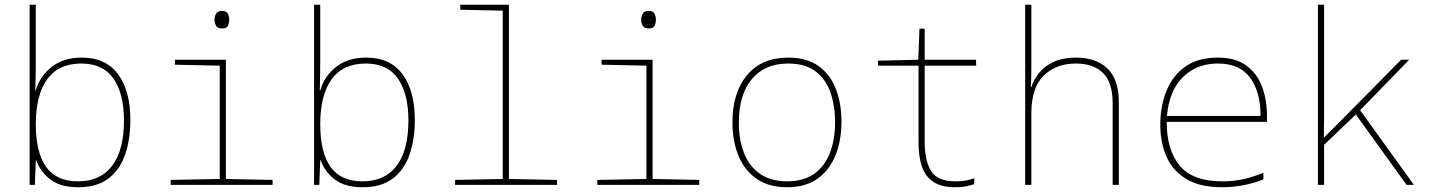

<svg xmlns="http://www.w3.org/2000/svg" viewBox="-20 -780 6040 810"><path d="M309 10Q236 10 193 -22.5Q150 -55 133 -104H131L127 0H105V-760H131V-525Q131 -500 130.5 -465Q130 -430 129 -398H131Q147 -457 197 -497Q247 -537 325 -537Q426 -537 478 -467Q530 -397 530 -273Q530 -193 508 -128.5Q486 -64 437.5 -27Q389 10 309 10ZM309 -15Q404 -15 453.5 -81Q503 -147 503 -272Q503 -384 459 -448Q415 -512 323 -512Q227 -512 179 -445.5Q131 -379 131 -256Q131 -137 174.5 -76Q218 -15 309 -15Z M917 -660Q898 -660 891.5 -671Q885 -682 885 -697Q885 -711 891.5 -722.5Q898 -734 917 -734Q935 -734 941 -722.5Q947 -711 947 -697Q947 -684 942 -672Q937 -660 917 -660ZM700 0V-21L907 -25V-503L718 -507V-528H933V-25L1130 -21V0Z M1509 10Q1436 10 1393 -22.5Q1350 -55 1333 -104H1331L1327 0H1305V-760H1331V-525Q1331 -500 1330.5 -465Q1330 -430 1329 -398H1331Q1347 -457 1397 -497Q1447 -537 1525 -537Q1626 -537 1678 -467Q1730 -397 1730 -273Q1730 -193 1708 -128.5Q1686 -64 1637.5 -27Q1589 10 1509 10ZM1509 -15Q1604 -15 1653.5 -81Q1703 -147 1703 -272Q1703 -384 1659 -448Q1615 -512 1523 -512Q1427 -512 1379 -445.5Q1331 -379 1331 -256Q1331 -137 1374.5 -76Q1418 -15 1509 -15Z M1900 0V-21L2101 -25V-735L1922 -739V-760H2127V-25L2330 -21V0Z M2717 -660Q2698 -660 2691.5 -671Q2685 -682 2685 -697Q2685 -711 2691.5 -722.5Q2698 -734 2717 -734Q2735 -734 2741 -722.5Q2747 -711 2747 -697Q2747 -684 2742 -672Q2737 -660 2717 -660ZM2500 0V-21L2707 -25V-503L2518 -507V-528H2733V-25L2930 -21V0Z M3300 10Q3223 10 3171.5 -26Q3120 -62 3095 -124Q3070 -186 3070 -264Q3070 -390 3132 -463.5Q3194 -537 3305 -537Q3385 -537 3434.5 -500.5Q3484 -464 3507 -403Q3530 -342 3530 -267Q3530 -188 3505 -125.5Q3480 -63 3429.5 -26.5Q3379 10 3300 10ZM3300 -15Q3370 -15 3415 -47Q3460 -79 3481.5 -135.5Q3503 -192 3503 -265Q3503 -334 3483.5 -390Q3464 -446 3420.5 -479Q3377 -512 3305 -512Q3207 -512 3152 -446.5Q3097 -381 3097 -263Q3097 -190 3119 -134Q3141 -78 3186.5 -46.5Q3232 -15 3300 -15Z M4011 10Q3951 10 3917 -13Q3883 -36 3869 -78.5Q3855 -121 3855 -180V-503H3684V-524L3854 -528L3859 -659H3881V-528H4098V-503H3881V-183Q3881 -102 3908 -58.5Q3935 -15 4011 -15Q4036 -15 4055 -18.5Q4074 -22 4090 -28V-3Q4074 2 4055.5 6Q4037 10 4011 10Z M4305 0V-760H4331V-496Q4331 -472 4330.5 -453.5Q4330 -435 4329 -412H4331Q4341 -445 4364.5 -473.5Q4388 -502 4426.5 -519.5Q4465 -537 4520 -537Q4604 -537 4652 -491Q4700 -445 4700 -350V0H4674V-345Q4674 -433 4633 -472.5Q4592 -512 4519 -512Q4435 -512 4383 -461Q4331 -410 4331 -302V0Z M5136 10Q5042 10 4984.5 -25Q4927 -60 4901 -119.5Q4875 -179 4875 -254Q4875 -332 4901 -396.5Q4927 -461 4980.5 -499Q5034 -537 5118 -537Q5191 -537 5236.5 -504.5Q5282 -472 5303.5 -416.5Q5325 -361 5325 -291V-266H4902Q4902 -148 4956.5 -81.5Q5011 -15 5137 -15Q5186 -15 5227 -24.5Q5268 -34 5310 -51V-23Q5270 -7 5225 1.5Q5180 10 5136 10ZM5298 -291Q5298 -392 5254 -452Q5210 -512 5118 -512Q5030 -512 4971.5 -456Q4913 -400 4903 -291Z M5540 0V-760H5566V-385Q5566 -337 5566 -293Q5566 -249 5565 -201H5567Q5583 -217 5599.5 -233.5Q5616 -250 5635 -269L5891 -528H5925L5718 -315L5945 0H5914L5700 -297L5566 -169V0Z"/></svg>

Font: Noto Sans Mono Thin
Style: Regular
Weight: 100
Designer: Monotype Design Team
Foundry: Monotype Imaging Inc.
Version: Version 2.014